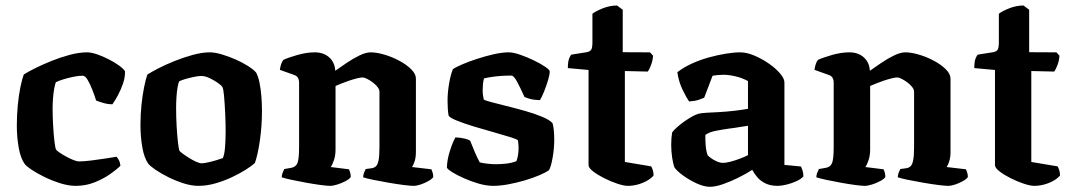

<svg xmlns="http://www.w3.org/2000/svg" viewBox="-20 -696 4011 719"><path d="M263.5 0Q236.5 0 205.5 -9.8Q174.5 -19.5 146 -33.5Q117.5 -47.5 97.5 -61Q77.5 -74.5 72.5 -82Q57 -103.5 50 -143.2Q43 -183 43 -226Q43 -264 46.5 -301Q50 -338 56.2 -368.8Q62.5 -399.5 69 -417Q83.5 -426.5 111 -440.2Q138.5 -454 172.8 -467.8Q207 -481.5 241.8 -490.8Q276.5 -500 306 -500Q321.5 -500 343 -492.8Q364.5 -485.5 386.5 -474.2Q408.5 -463 425.2 -451Q442 -439 448 -429.5Q449 -408 441 -384.2Q433 -360.5 422 -340Q411 -319.5 401 -305.5Q384.5 -305.5 367.8 -310.2Q351 -315 340 -319.5Q334 -339 325.5 -360.5Q317 -382 308 -397.2Q299 -412.5 289.5 -412.5Q274 -412.5 253.8 -408.2Q233.5 -404 216 -398.5Q198.5 -393 189 -388Q186 -380 183 -363.8Q180 -347.5 178.5 -328Q177 -308.5 177 -289.5Q177 -259 179 -224.8Q181 -190.5 184 -165.2Q187 -140 190.5 -135Q193 -131.5 203.2 -124.5Q213.5 -117.5 227.5 -109.8Q241.5 -102 254.8 -96.8Q268 -91.5 275.5 -91.5Q293.5 -91.5 323.5 -95.2Q353.5 -99 380.2 -103.2Q407 -107.5 416 -109Q420 -105.5 424.8 -97Q429.5 -88.5 431 -75.5Q417.5 -61.5 392 -43.8Q366.5 -26 333.8 -13Q301 0 263.5 0Z M723 0Q697 0 667.2 -9.5Q637.5 -19 610 -32.8Q582.5 -46.5 562.5 -60.2Q542.5 -74 535.5 -82.5Q520 -104 513 -144Q506 -184 506 -228.5Q506 -267 509.8 -303Q513.5 -339 519.5 -369Q525.5 -399 532 -417Q546 -426 573 -440Q600 -454 633.8 -467.5Q667.5 -481 702.2 -490.5Q737 -500 765.5 -500Q784.5 -500 810 -492.5Q835.5 -485 861.8 -473.5Q888 -462 908.8 -448.8Q929.5 -435.5 939 -424.5Q947 -410 951.8 -386.5Q956.5 -363 958.8 -335.5Q961 -308 961 -280.5Q961 -224 953.2 -170.2Q945.5 -116.5 934.5 -85.5Q922.5 -74.5 899.5 -60Q876.5 -45.5 847 -31.8Q817.5 -18 785.5 -9Q753.5 0 723 0ZM735.5 -84.5Q743.5 -84.5 759.2 -88Q775 -91.5 790.8 -96.2Q806.5 -101 814.5 -104Q820.5 -116.5 822.8 -145.2Q825 -174 825 -205Q825 -236.5 823.2 -272.8Q821.5 -309 819 -337Q816.5 -365 812.5 -370.5Q809 -376.5 795.2 -386Q781.5 -395.5 764.8 -403.5Q748 -411.5 733.5 -411.5Q723.5 -411.5 707.2 -408.2Q691 -405 675.5 -400.5Q660 -396 651 -391.5Q647.5 -384.5 644.8 -368.2Q642 -352 640.8 -331.8Q639.5 -311.5 639.5 -290.5Q639.5 -257 641.5 -222.2Q643.5 -187.5 646.5 -162.2Q649.5 -137 652 -131Q654.5 -128 664.5 -120.5Q674.5 -113 687.8 -104.8Q701 -96.5 714 -90.5Q727 -84.5 735.5 -84.5Z M1215.5 0Q1205.5 0 1180.8 -3.2Q1156 -6.5 1126.8 -11.8Q1097.5 -17 1072.2 -22.5Q1047 -28 1035 -32Q1035 -40 1038.2 -48.5Q1041.5 -57 1044.5 -63L1070.5 -67.5Q1087.5 -70.5 1093.8 -85.2Q1100 -100 1100 -146V-388Q1100 -397 1096 -404.2Q1092 -411.5 1082.5 -415L1028 -434.5Q1030 -447.5 1033 -456.5Q1036 -465.5 1041.5 -472Q1058.5 -480 1093.2 -490Q1128 -500 1158.5 -500Q1191.5 -500 1212.5 -481.5Q1233.5 -463 1235.5 -431Q1254 -444 1277.8 -460.2Q1301.5 -476.5 1325.8 -488.2Q1350 -500 1368 -500Q1391 -500 1420.2 -491.2Q1449.5 -482.5 1476.2 -468Q1503 -453.5 1520.2 -436.2Q1537.5 -419 1537.5 -401.5V-127Q1537.5 -106 1532.5 -91.2Q1527.5 -76.5 1523 -70.5L1595.5 -62Q1597.5 -58 1600 -49.8Q1602.5 -41.5 1602.5 -33Q1597.5 -25.5 1583.8 -17.8Q1570 -10 1555 -5Q1540 0 1528 0Q1517.5 0 1491.8 -3.2Q1466 -6.5 1435.2 -11.8Q1404.5 -17 1378.2 -22.5Q1352 -28 1340 -32Q1340 -40.5 1343.2 -49Q1346.5 -57.5 1349.5 -63L1371.5 -66Q1382 -67.5 1388.2 -73.8Q1394.5 -80 1397.8 -96.5Q1401 -113 1401 -146V-353Q1401 -361 1393.8 -370.2Q1386.5 -379.5 1375.8 -387.5Q1365 -395.5 1354.5 -400.8Q1344 -406 1338 -406Q1330.5 -406 1316.5 -402.5Q1302.5 -399 1287 -393.8Q1271.5 -388.5 1257.8 -383Q1244 -377.5 1236.5 -374V-135Q1236.5 -114.5 1230.8 -97Q1225 -79.5 1218.5 -70.5L1287 -62Q1288.5 -59.5 1291 -51Q1293.5 -42.5 1293.5 -33Q1288.5 -25.5 1274 -17.8Q1259.5 -10 1243.2 -5Q1227 0 1215.5 0Z M1827 0Q1801.5 0 1772.2 -8.5Q1743 -17 1716.8 -28.8Q1690.5 -40.5 1673 -51.5Q1655.5 -62.5 1653.5 -68.5Q1654.5 -99 1664.8 -131Q1675 -163 1685.5 -181.5Q1704 -181 1719.2 -177.2Q1734.5 -173.5 1740.5 -169.5Q1746.5 -154.5 1756.5 -130.2Q1766.5 -106 1776.5 -88Q1787.5 -85 1805.8 -83Q1824 -81 1835.5 -81Q1853 -81 1874.8 -83.2Q1896.5 -85.5 1914 -92.5Q1917 -99.5 1919.5 -113.5Q1922 -127.5 1922 -141.5Q1922 -149.5 1921.2 -158Q1920.5 -166.5 1919.5 -170.5Q1916.5 -174.5 1891 -182.5Q1865.5 -190.5 1828.8 -200.8Q1792 -211 1755 -222.2Q1718 -233.5 1691.2 -244.2Q1664.5 -255 1660 -263Q1658 -273 1657 -288.2Q1656 -303.5 1656 -318Q1656 -350 1661.8 -383.2Q1667.5 -416.5 1676 -437Q1687.5 -445 1712.2 -455.5Q1737 -466 1767.8 -476Q1798.5 -486 1829.5 -493Q1860.5 -500 1885.5 -500Q1902 -500 1927.5 -491.2Q1953 -482.5 1978.5 -470.2Q2004 -458 2021.2 -446.2Q2038.5 -434.5 2038.5 -429Q2039 -418.5 2032.8 -397.2Q2026.5 -376 2018 -354.5Q2009.5 -333 2002 -321Q1980.5 -321.5 1965.5 -325.5Q1950.5 -329.5 1944 -333Q1929.5 -365.5 1916.8 -389.2Q1904 -413 1895.5 -413Q1877.5 -413 1858.2 -411.8Q1839 -410.5 1822.2 -408Q1805.5 -405.5 1792.5 -402.5Q1789.5 -392 1788.5 -380.5Q1787.5 -369 1787.5 -359.5Q1787.5 -349 1788.5 -340.5Q1789.5 -332 1791.5 -323.5Q1795.5 -320 1819 -313.8Q1842.5 -307.5 1876.8 -299Q1911 -290.5 1946.5 -280.5Q1982 -270.5 2010 -258.8Q2038 -247 2049 -235Q2052.5 -224.5 2054 -206.8Q2055.5 -189 2055.5 -173Q2055.5 -140 2049.5 -105.8Q2043.5 -71.5 2036 -59Q2024 -50 1999.8 -39.8Q1975.5 -29.5 1945.2 -20.5Q1915 -11.5 1883.8 -5.8Q1852.5 0 1827 0Z M2331 0Q2316.5 0 2292.2 -8Q2268 -16 2243 -28.5Q2218 -41 2201 -54.2Q2184 -67.5 2184 -77.5V-434L2106.5 -441Q2106.5 -464.5 2111.2 -476.8Q2116 -489 2120 -491.5L2177 -500.5Q2188.5 -502.5 2193.5 -509.2Q2198.5 -516 2198.5 -538V-644.5Q2210.5 -654 2236.5 -664.5Q2262.5 -675 2290.5 -675.5L2312 -659.5V-500.5L2414 -500L2425.5 -487.5Q2424.5 -469.5 2418.2 -453Q2412 -436.5 2406 -428L2320 -430V-89.5L2418.5 -73Q2421 -69 2424.2 -60.2Q2427.5 -51.5 2427.5 -38.5Q2418 -27.5 2401.8 -18.5Q2385.5 -9.5 2367.2 -4.8Q2349 0 2331 0Z M2638.5 3.5Q2616.5 3.5 2588.8 -9.2Q2561 -22 2537.8 -39Q2514.5 -56 2506 -68.5Q2500.5 -82.5 2497 -106.2Q2493.5 -130 2493.5 -154Q2493.5 -168 2494.5 -179.5Q2495.5 -191 2497 -200Q2502.5 -208 2514.8 -219Q2527 -230 2542.5 -241Q2558 -252 2572.5 -260Q2587 -268 2596 -270Q2604.5 -272.5 2625.5 -273.8Q2646.5 -275 2669 -276Q2685 -277 2700.5 -278.2Q2716 -279.5 2730.8 -281.2Q2745.5 -283 2758.2 -284.8Q2771 -286.5 2781 -288.5V-392.5Q2759 -404.5 2734 -410.2Q2709 -416 2689.5 -416Q2680.5 -416 2668.2 -415Q2656 -414 2648.5 -412.5L2617 -330Q2611.5 -327.5 2597.2 -322.5Q2583 -317.5 2560.5 -316Q2551 -329.5 2536.2 -359.8Q2521.5 -390 2516.5 -425.5Q2539.5 -443.5 2570 -457.5Q2600.5 -471.5 2633.8 -480.8Q2667 -490 2698 -495Q2729 -500 2752 -500Q2776 -500 2804.5 -488Q2833 -476 2858.8 -458.2Q2884.5 -440.5 2901 -421.2Q2917.5 -402 2917.5 -387.5V-78.5L2979.5 -72.5Q2982 -67.5 2985.2 -58Q2988.5 -48.5 2988.5 -35.5Q2980 -25.5 2962.5 -17.5Q2945 -9.5 2925.8 -4.8Q2906.5 0 2892 0Q2865.5 0 2846.5 -9.2Q2827.5 -18.5 2815.8 -32.5Q2804 -46.5 2797 -60Q2775 -45.5 2745.2 -30.8Q2715.5 -16 2687 -6.2Q2658.5 3.5 2638.5 3.5ZM2688 -86Q2698 -86 2715.5 -90.5Q2733 -95 2751.2 -102Q2769.5 -109 2781 -115V-225Q2765 -223 2747 -219.8Q2729 -216.5 2710.5 -214.5Q2685.5 -211 2661 -206.2Q2636.5 -201.5 2621.5 -191Q2621 -175 2622.5 -153Q2624 -131 2630 -114.5Q2639.5 -104.5 2656.8 -95.2Q2674 -86 2688 -86Z M3217.5 0Q3207.5 0 3182.8 -3.2Q3158 -6.5 3128.8 -11.8Q3099.5 -17 3074.2 -22.5Q3049 -28 3037 -32Q3037 -40 3040.2 -48.5Q3043.5 -57 3046.5 -63L3072.5 -67.5Q3089.5 -70.5 3095.8 -85.2Q3102 -100 3102 -146V-388Q3102 -397 3098 -404.2Q3094 -411.5 3084.5 -415L3030 -434.5Q3032 -447.5 3035 -456.5Q3038 -465.5 3043.5 -472Q3060.5 -480 3095.2 -490Q3130 -500 3160.5 -500Q3193.5 -500 3214.5 -481.5Q3235.5 -463 3237.5 -431Q3256 -444 3279.8 -460.2Q3303.5 -476.5 3327.8 -488.2Q3352 -500 3370 -500Q3393 -500 3422.2 -491.2Q3451.5 -482.5 3478.2 -468Q3505 -453.5 3522.2 -436.2Q3539.5 -419 3539.5 -401.5V-127Q3539.5 -106 3534.5 -91.2Q3529.5 -76.5 3525 -70.5L3597.5 -62Q3599.5 -58 3602 -49.8Q3604.5 -41.5 3604.5 -33Q3599.5 -25.5 3585.8 -17.8Q3572 -10 3557 -5Q3542 0 3530 0Q3519.5 0 3493.8 -3.2Q3468 -6.5 3437.2 -11.8Q3406.5 -17 3380.2 -22.5Q3354 -28 3342 -32Q3342 -40.5 3345.2 -49Q3348.5 -57.5 3351.5 -63L3373.5 -66Q3384 -67.5 3390.2 -73.8Q3396.5 -80 3399.8 -96.5Q3403 -113 3403 -146V-353Q3403 -361 3395.8 -370.2Q3388.5 -379.5 3377.8 -387.5Q3367 -395.5 3356.5 -400.8Q3346 -406 3340 -406Q3332.5 -406 3318.5 -402.5Q3304.5 -399 3289 -393.8Q3273.5 -388.5 3259.8 -383Q3246 -377.5 3238.5 -374V-135Q3238.5 -114.5 3232.8 -97Q3227 -79.5 3220.5 -70.5L3289 -62Q3290.5 -59.5 3293 -51Q3295.5 -42.5 3295.5 -33Q3290.5 -25.5 3276 -17.8Q3261.5 -10 3245.2 -5Q3229 0 3217.5 0Z M3853 0Q3838.5 0 3814.2 -8Q3790 -16 3765 -28.5Q3740 -41 3723 -54.2Q3706 -67.5 3706 -77.5V-434L3628.5 -441Q3628.5 -464.5 3633.2 -476.8Q3638 -489 3642 -491.5L3699 -500.5Q3710.5 -502.5 3715.5 -509.2Q3720.5 -516 3720.5 -538V-644.5Q3732.5 -654 3758.5 -664.5Q3784.5 -675 3812.5 -675.5L3834 -659.5V-500.5L3936 -500L3947.5 -487.5Q3946.5 -469.5 3940.2 -453Q3934 -436.5 3928 -428L3842 -430V-89.5L3940.5 -73Q3943 -69 3946.2 -60.2Q3949.5 -51.5 3949.5 -38.5Q3940 -27.5 3923.8 -18.5Q3907.5 -9.5 3889.2 -4.8Q3871 0 3853 0Z"/></svg>

Font: Texturina Medium
Style: Regular
Weight: 500
Designer: Guillermo Torres Carreño
Foundry: Omnibus-Type
Version: Version 1.003